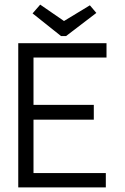

<svg xmlns="http://www.w3.org/2000/svg" viewBox="-20 -811 540 831"><path d="M59 -624V0H438V-62H125V-293H386V-357H125V-562H441V-624ZM397 -755 369 -788 257 -720 154 -791 121 -753 244 -655H266Z"/></svg>

Font: Inconsolatazi4
Style: Regular
Weight: 400
Designer: Raph Levien, Kirill Tkachev
Foundry: Cyreal
Version: Version 1.013